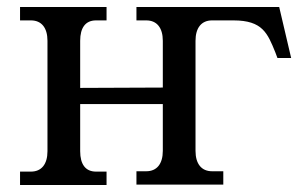

<svg xmlns="http://www.w3.org/2000/svg" viewBox="-20 -526 863 546"><path d="M208 -96V-230H443V-97C443 -60 426 -39 396 -39H368V-1H615V-39H583C553 -39 536 -60 536 -97V-410C536 -447 553 -468 583 -468H644C727 -468 741 -431 763 -377L769 -361H808L774 -506H368V-468H396C426 -468 443 -447 443 -410V-277L208 -276V-410C208 -447 223 -468 253 -468H283V-506H37V-468H68C98 -468 115 -447 115 -410V-96C115 -59 98 -38 68 -38H37V0H283V-38H253C223 -38 208 -59 208 -96Z"/></svg>

Font: LT Superior Serif Medium
Style: Regular
Weight: 500
Designer: Daniel Lyons
Foundry: LyonsType
Version: Version 2.120;FEAKit 1.0